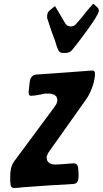

<svg xmlns="http://www.w3.org/2000/svg" viewBox="-20 -935 513 958"><path d="M342 -688C363 -713 473 -856 473 -880V-882C473 -885 472 -893 466 -899V-898C462 -902 458 -906 453 -910C451 -913 448 -915 446 -915C443 -915 441 -913 438 -909L432 -902C418 -886 404 -869 389 -849L361 -817L362 -818C355 -808 345 -803 333 -803C321 -803 311 -809 304 -821L255 -904C254 -904 252 -903 251 -902L234 -888C216 -875 215 -865 215 -846L232 -794C237 -779 242 -765 248 -750C251 -742 254 -734 257 -725L259 -717C266 -695 272 -671 291 -671H308C319 -671 332 -675 340 -686ZM32 -20C32 -5 38 3 50 3C59 3 71 2 82 1C88 0 94 -1 100 -1C182 -7 264 -13 346 -17C359 -18 368 -25 370 -39C371 -43 372 -47 372 -51V-71L371 -84C371 -104 366 -120 349 -120C336 -120 321 -118 306 -117C290 -116 274 -114 257 -114C237 -114 213 -121 213 -147V-154C216 -164 221 -174 227 -181L226 -180C288 -267 349 -354 411 -441C433 -472 454 -528 454 -567C454 -575 451 -583 441 -583H437C346 -576 252 -569 161 -563C144 -562 132 -549 129 -531C129 -529 129 -527 128 -524L124 -486C124 -483 123 -481 123 -479V-473C123 -464 126 -457 134 -457C145 -457 159 -459 175 -462C176 -463 177 -463 180 -463L191 -465H189C196 -467 202 -468 209 -468H223C241 -468 266 -461 266 -437V-430C264 -420 259 -411 253 -403L50 -129C35 -108 31 -82 31 -53V-37C31 -32 31 -26 32 -21Z"/></svg>

Font: Bangerz
Style: Regular
Weight: 400
Designer: vernon adams
Foundry: Vernon Adams
Version: Version 2.10;December 28, 2023;FontCreator 13.0.0.2683 64-bi